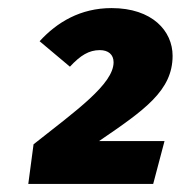

<svg xmlns="http://www.w3.org/2000/svg" viewBox="-20 -775 447 475"><path d="M256 -755C179 -755 121 -720 78 -673L153 -610C179 -638 200 -651 227 -651C248 -651 261 -640 261 -621C261 -567 168 -501 63 -418L50 -320H359L387 -426H225C338 -503 407 -551 407 -637C407 -698 357 -755 256 -755Z"/></svg>

Font: Fira Sans Heavy
Style: Italic
Weight: 900
Italic angle: -8°
Designer: bBox Type GmbH & Carrois Corporate GbR & Edenspiekermann AG
Foundry: bBox Type GmbH & Carrois Corporate GbR & Edenspiekermann AG
Version: Version 4.301;PS 004.301;hotconv 1.0.88;makeotf.lib2.5.64775